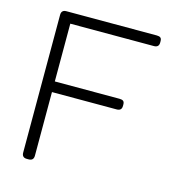

<svg xmlns="http://www.w3.org/2000/svg" viewBox="-103 -767 777 854"><g transform="rotate(15 286.0 -340.0)"><path d="M75 -23V-657Q75 -680 98 -680H514Q526 -680 531.5 -675.5Q537 -671 537 -660V-653Q537 -631 514 -631H129V-365H427Q439 -365 444.5 -360.5Q450 -356 450 -345V-338Q450 -316 427 -316H129V-23Q129 0 106 0H98Q75 0 75 -23Z"/></g></svg>

Font: Mitr ExtraLight
Style: Regular
Weight: 250
Designer: Thanarat Vachiruckul
Foundry: Cadson Demak Co.,Ltd.
Version: Version 1.000